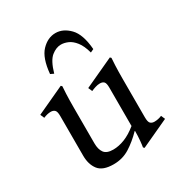

<svg xmlns="http://www.w3.org/2000/svg" viewBox="-170 -824 908 965"><g transform="rotate(-30 283.5 -341.0)"><path d="M542 -77 552 -54 390 21 384 15Q386 6 388.5 -20.5Q391 -47 391 -77H389Q350 -37 308.5 -11Q267 15 215 15Q152 15 127.5 -17Q103 -49 103 -100V-330Q103 -356 94.5 -364Q86 -372 72 -372Q52 -372 29 -362L19 -385L181 -460L187 -454Q186 -446 184.5 -411.5Q183 -377 183 -331V-125Q183 -90 197.5 -70Q212 -50 250 -50Q282 -50 316.5 -63.5Q351 -77 388 -107V-330Q388 -356 380 -364Q372 -372 357 -372Q344 -372 330 -367.5Q316 -363 305 -358L295 -381L466 -460L472 -454Q471 -446 469.5 -411.5Q468 -377 468 -331V-112Q468 -84 476.5 -76Q485 -68 499 -68Q521 -68 542 -77ZM183 -529 164 -538Q172 -627 208.5 -665Q245 -703 290 -703Q334 -703 371 -665Q408 -627 415 -538L396 -529Q384 -573 365 -597Q346 -621 325 -630Q304 -639 285 -639Q257 -639 229.5 -617Q202 -595 183 -529Z"/></g></svg>

Font: Bona Nova SC
Style: Regular
Weight: 400
Designer: Mateusz Machalski
Foundry: Capitalics
Version: Version 4.001; ttfautohint (v1.8.4.7-5d5b)